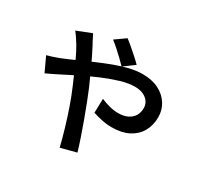

<svg xmlns="http://www.w3.org/2000/svg" viewBox="-182 -1044 1365 1324"><g transform="rotate(30 500.0 -382.0)"><path d="M534 -636Q516 -655 490 -680Q464 -705 437 -729Q410 -753 390 -768L472 -826Q490 -813 517.5 -789.5Q545 -766 572.5 -741.5Q600 -717 618 -698ZM249 -737Q254 -728 260.5 -714Q267 -700 275 -685.5Q283 -671 288 -662Q318 -605 350.5 -535Q383 -465 411 -401Q429 -359 451 -302Q473 -245 495 -184.5Q517 -124 536 -68Q555 -12 567 30L444 62Q429 0 407.5 -73Q386 -146 361 -218Q336 -290 309 -352Q288 -401 268 -446.5Q248 -492 228.5 -533.5Q209 -575 189 -609Q179 -626 163 -650Q147 -674 133 -691ZM44 -444Q72 -451 99 -460.5Q126 -470 139 -475Q189 -495 244.5 -520Q300 -545 357.5 -570Q415 -595 472.5 -616.5Q530 -638 584 -651Q638 -664 687 -664Q762 -664 815.5 -637Q869 -610 898.5 -563.5Q928 -517 928 -460Q928 -394 899 -344Q870 -294 815.5 -266.5Q761 -239 684 -239Q643 -239 601.5 -248Q560 -257 531 -267L534 -379Q566 -365 602.5 -355.5Q639 -346 673 -346Q716 -346 746.5 -360.5Q777 -375 793.5 -401.5Q810 -428 810 -464Q810 -491 795.5 -513Q781 -535 753 -548.5Q725 -562 684 -562Q634 -562 572 -543.5Q510 -525 442.5 -496.5Q375 -468 310 -435.5Q245 -403 190 -375Q135 -347 97 -330Z"/></g></svg>

Font: Noto Sans KR SemiBold
Style: Regular
Weight: 600
Designer: Ryoko NISHIZUKA  (kana, bopomofo & ideographs); Paul D. Hunt (Latin, Greek & Cyrillic); Sandoll Communications , Soo-you
Foundry: Adobe
Version: Version 2.004-H2;hotconv 1.0.118;makeotfexe 2.5.65603